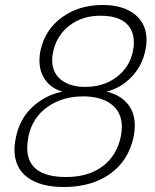

<svg xmlns="http://www.w3.org/2000/svg" viewBox="-20 -734 621 769"><path d="M38 -135Q38 -158 44 -185Q59 -258 110 -305.5Q161 -353 230 -367Q186 -380 162 -413Q138 -446 138 -492Q138 -512 142 -531Q160 -615 228 -664.5Q296 -714 391 -714Q473 -714 520 -676.5Q567 -639 567 -573Q567 -556 562 -531Q549 -470 507 -426Q465 -382 407 -367Q459 -355 489.5 -320Q520 -285 520 -230Q520 -212 515 -185Q494 -89 420 -37Q346 15 236 15Q142 15 90 -23.5Q38 -62 38 -135ZM512 -527Q516 -544 516 -564Q516 -615 482.5 -643Q449 -671 382 -671Q309 -671 258 -631.5Q207 -592 193 -527Q189 -511 189 -493Q189 -443 224.5 -414.5Q260 -386 322 -386Q394 -386 446 -424.5Q498 -463 512 -527ZM464 -188Q468 -205 468 -226Q468 -284 426.5 -316Q385 -348 313 -348Q230 -348 170 -305.5Q110 -263 94 -188Q89 -161 89 -142Q89 -25 245 -25Q333 -25 390.5 -67.5Q448 -110 464 -188Z"/></svg>

Font: Prompt ExtraLight
Style: Italic
Weight: 275
Italic angle: -12°
Designer: Katatrad Team
Foundry: CadsonDemak
Version: Version 1.000